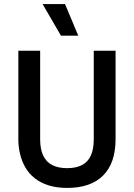

<svg xmlns="http://www.w3.org/2000/svg" viewBox="-20 -909 657 942"><path d="M310 13Q258 13 218.5 0.5Q179 -12 150.5 -34.5Q122 -57 104.5 -87.5Q87 -118 78.5 -153Q70 -188 70 -226V-660H177V-226Q177 -177 192 -145.5Q207 -114 236.5 -99Q266 -84 309 -84Q353 -84 382 -99Q411 -114 425.5 -145.5Q440 -177 440 -226V-660H547V-226Q547 -109 486 -48Q425 13 310 13ZM279 -734 189 -889H299L364 -734Z"/></svg>

Font: Bricolage Grotesque SemiCondensed Medium
Style: Regular
Weight: 500
Width: 4
Designer: Mathieu Triay
Foundry: Atelier Triay
Version: Version 1.001;gftools[0.9.33.dev8+g029e19f]